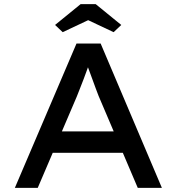

<svg xmlns="http://www.w3.org/2000/svg" viewBox="-20 -911 857 931"><path d="M52 0 351 -700H468L765 0H648L458 -446Q453 -458 444.5 -481.5Q436 -505 426 -532Q416 -559 407 -583.5Q398 -608 393 -622L420 -623Q413 -603 404.5 -579Q396 -555 386.5 -530Q377 -505 368 -482.5Q359 -460 352 -442L163 0ZM183 -170 225 -274H581L616 -170ZM284 -755 247 -790 371 -891H444L568 -790L531 -755L393 -820H422Z"/></svg>

Font: Lexend Exa
Style: Regular
Weight: 400
Designer: Bonnie Shaver-Troup, Thomas Jockin
Foundry: Lexend
Version: Version 1.007